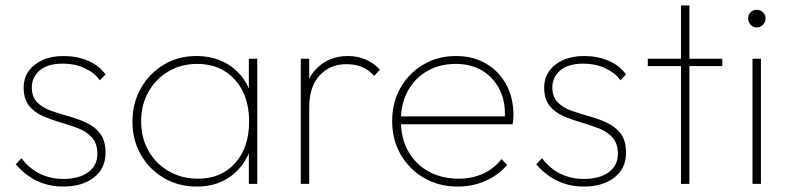

<svg xmlns="http://www.w3.org/2000/svg" viewBox="-20 -676 2899 706"><path d="M212 10Q175 10 142.5 -0.5Q110 -11 84 -29.5Q58 -48 38 -72L59 -94Q89 -55 128 -36.5Q167 -18 213 -18Q270 -18 304 -42.5Q338 -67 338 -110Q338 -148 318.5 -170Q299 -192 268 -204Q237 -216 202.5 -226Q168 -236 137 -249.5Q106 -263 86.5 -287.5Q67 -312 67 -354Q67 -388 85 -414Q103 -440 136 -455Q169 -470 214 -470Q263 -470 304 -452.5Q345 -435 368 -402L347 -381Q327 -409 291 -425.5Q255 -442 211 -442Q155 -442 126 -417Q97 -392 97 -355Q97 -320 116.5 -300Q136 -280 167 -269Q198 -258 232.5 -248.5Q267 -239 298 -224.5Q329 -210 348.5 -184.5Q368 -159 368 -114Q368 -57 325.5 -23.5Q283 10 212 10Z M704 10Q636 10 582.5 -21.5Q529 -53 498 -107Q467 -161 467 -229Q467 -297 498 -351.5Q529 -406 582 -438Q635 -470 702 -470Q755 -470 797.5 -450.5Q840 -431 868.5 -395Q897 -359 908 -309V-152Q896 -102 867.5 -65.5Q839 -29 797.5 -9.5Q756 10 704 10ZM708 -19Q794 -19 845 -76.5Q896 -134 896 -229Q896 -293 872.5 -340.5Q849 -388 806 -414.5Q763 -441 706 -441Q646 -441 599.5 -413.5Q553 -386 526 -338.5Q499 -291 499 -230Q499 -169 526 -121.5Q553 -74 600.5 -46.5Q648 -19 708 -19ZM895 0V-123L904 -237L895 -348V-460H926V0Z M1086 0V-460H1117V0ZM1117 -281 1096 -287Q1096 -375 1142.5 -422.5Q1189 -470 1259 -470Q1293 -470 1322.5 -458Q1352 -446 1377 -420L1356 -397Q1335 -420 1310.5 -430Q1286 -440 1254 -440Q1193 -440 1155 -398.5Q1117 -357 1117 -281Z M1663 10Q1594 10 1539.5 -21.5Q1485 -53 1453.5 -107.5Q1422 -162 1422 -231Q1422 -299 1452.5 -353Q1483 -407 1536.5 -438.5Q1590 -470 1657 -470Q1719 -470 1766.5 -442.5Q1814 -415 1841 -366Q1868 -317 1868 -253Q1868 -249 1867.5 -240.5Q1867 -232 1865 -219H1444V-248H1845L1836 -241Q1840 -300 1818 -345Q1796 -390 1754.5 -415.5Q1713 -441 1656 -441Q1596 -441 1550.5 -414.5Q1505 -388 1479.5 -341.5Q1454 -295 1454 -233Q1454 -169 1480.5 -121Q1507 -73 1555 -46Q1603 -19 1667 -19Q1715 -19 1755.5 -37Q1796 -55 1824 -91L1845 -70Q1814 -33 1766.5 -11.5Q1719 10 1663 10Z M2126 10Q2089 10 2056.5 -0.5Q2024 -11 1998 -29.5Q1972 -48 1952 -72L1973 -94Q2003 -55 2042 -36.5Q2081 -18 2127 -18Q2184 -18 2218 -42.5Q2252 -67 2252 -110Q2252 -148 2232.5 -170Q2213 -192 2182 -204Q2151 -216 2116.5 -226Q2082 -236 2051 -249.5Q2020 -263 2000.5 -287.5Q1981 -312 1981 -354Q1981 -388 1999 -414Q2017 -440 2050 -455Q2083 -470 2128 -470Q2177 -470 2218 -452.5Q2259 -435 2282 -402L2261 -381Q2241 -409 2205 -425.5Q2169 -442 2125 -442Q2069 -442 2040 -417Q2011 -392 2011 -355Q2011 -320 2030.5 -300Q2050 -280 2081 -269Q2112 -258 2146.5 -248.5Q2181 -239 2212 -224.5Q2243 -210 2262.5 -184.5Q2282 -159 2282 -114Q2282 -57 2239.5 -23.5Q2197 10 2126 10Z M2484 0V-656H2515V0ZM2362 -433V-460H2636V-433Z M2747 0V-460H2778V0ZM2762 -575Q2749 -575 2740 -585Q2731 -595 2731 -608Q2731 -622 2740 -631Q2749 -640 2762 -640Q2776 -640 2785.5 -631Q2795 -622 2795 -608Q2795 -595 2785.5 -585Q2776 -575 2762 -575Z"/></svg>

Font: Outfit Thin Thin
Style: Regular
Weight: 250
Version: Version 1.100;gftools[0.9.27]